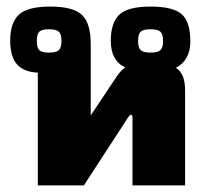

<svg xmlns="http://www.w3.org/2000/svg" viewBox="-20 -564 624 584"><path d="M95 -343Q52 -345 31.5 -368.5Q11 -392 11 -441Q11 -494 37 -519Q63 -544 133 -544Q203 -544 229.5 -518.5Q256 -493 256 -430V-213L330 -324Q345 -348 361 -359Q317 -379 317 -440Q317 -494 342.5 -519Q368 -544 438 -544Q506 -544 532.5 -521Q559 -498 559 -437Q559 -409 547 -388Q535 -367 515 -358Q530 -348 536.5 -331Q543 -314 543 -288V0H383V-206Q383 -215 379 -215Q375 -215 368 -204.5Q361 -194 358 -189L235 0H95ZM167 -439Q167 -460 159 -467.5Q151 -475 129 -475Q107 -475 99.5 -467.5Q92 -460 92 -439Q92 -419 99.5 -411.5Q107 -404 129 -404Q151 -404 159 -411.5Q167 -419 167 -439ZM476 -439Q476 -460 468 -467.5Q460 -475 438 -475Q416 -475 408 -467.5Q400 -460 400 -439Q400 -419 408 -411.5Q416 -404 438 -404Q460 -404 468 -411.5Q476 -419 476 -439Z"/></svg>

Font: Pridi SemiBold
Style: Regular
Weight: 600
Designer: Katatrad Team
Foundry: CadsonDemak
Version: Version 1.001